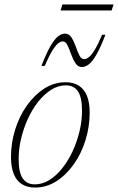

<svg xmlns="http://www.w3.org/2000/svg" viewBox="-20 -835 532 865"><path d="M275.5 -464.5Q311 -464.5 335.2 -449Q359.5 -433.5 371.8 -403Q384 -372.5 384 -328Q384 -264 365.2 -203.5Q346.5 -143 312.5 -95Q278.5 -47 234 -18.5Q189.5 10 138 10Q102.5 10 78.2 -5.5Q54 -21 41.8 -51.8Q29.5 -82.5 29.5 -127Q29.5 -190.5 48.2 -251Q67 -311.5 101 -359.5Q135 -407.5 179.5 -436Q224 -464.5 275.5 -464.5ZM137 -4.5Q171.5 -4.5 203 -24.2Q234.5 -44 261.2 -78Q288 -112 307.8 -155Q327.5 -198 338.5 -244.5Q349.5 -291 349.5 -335.5Q349.5 -396.5 331.2 -423.5Q313 -450.5 276.5 -450.5Q242 -450.5 210.5 -430.5Q179 -410.5 152.2 -376.8Q125.5 -343 105.8 -300Q86 -257 75 -210.2Q64 -163.5 64 -119Q64 -58.5 82.2 -31.5Q100.5 -4.5 137 -4.5ZM455 -678.5Q432.5 -620 414 -588.2Q395.5 -556.5 379.8 -544.8Q364 -533 348.5 -533Q331 -533 319.8 -550.5Q308.5 -568 300.5 -590.8Q292.5 -613.5 284 -631Q275.5 -648.5 263 -648.5Q252.5 -648.5 240.8 -638.8Q229 -629 214.5 -605Q200 -581 181.5 -538H166.5Q189.5 -597 208 -628.5Q226.5 -660 242.2 -671.8Q258 -683.5 273 -683.5Q291 -683.5 302 -666.2Q313 -649 321 -626Q329 -603 337.5 -585.8Q346 -568.5 358.5 -568.5Q369 -568.5 381 -578Q393 -587.5 407.5 -611.8Q422 -636 440 -678.5ZM253 -788 261 -815H491.5L483 -788Z"/></svg>

Font: Newsreader 36pt ExtraLight
Style: Italic
Weight: 250
Italic angle: -17°
Designer: Hugues Gentile
Foundry: Production Type
Version: Version 1.003